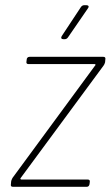

<svg xmlns="http://www.w3.org/2000/svg" viewBox="-20 -720 426 740"><path d="M22 -10 23 -21Q23 -24 28 -34L347 -468Q349 -469 348 -471Q347 -473 345 -473H90Q80 -473 82 -483L83 -491Q83 -495 86 -498Q89 -501 94 -501H378Q388 -501 386 -491L385 -480Q383 -472 379 -467L59 -33Q58 -32 59 -30Q60 -28 62 -28H318Q328 -28 326 -18L325 -10Q323 0 314 0H30Q20 0 22 -10ZM218 -581 292 -693Q297 -700 305 -700H313Q319 -700 321 -696.5Q323 -693 319 -688L242 -576Q237 -569 230 -569H224Q218 -569 216.5 -572.5Q215 -576 218 -581Z"/></svg>

Font: Barlow Semi Condensed Thin
Style: Italic
Weight: 250
Width: 4
Italic angle: -7°
Designer: Jeremy Tribby
Foundry: Tribby Type
Version: Version 1.408